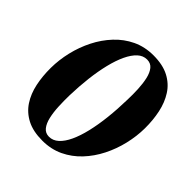

<svg xmlns="http://www.w3.org/2000/svg" viewBox="-203 -899 1054 1054"><g transform="rotate(45 324.0 -371.5)"><path d="M288.5 10Q216.5 10 168.2 -15Q120 -40 91.2 -83.8Q62.5 -127.5 50.5 -184.5Q38.5 -241.5 39 -305.5Q39.5 -368 54.5 -431.5Q69.5 -495 98.5 -552.5Q127.5 -610 169.8 -655.2Q212 -700.5 267.2 -726.8Q322.5 -753 389.5 -753Q461.5 -753 510 -727.8Q558.5 -702.5 587 -658Q615.5 -613.5 627.5 -556.5Q639.5 -499.5 639 -436.5Q638.5 -374.5 623.5 -311Q608.5 -247.5 579.5 -190Q550.5 -132.5 508.2 -87.5Q466 -42.5 410.8 -16.2Q355.5 10 288.5 10ZM299 -31Q329.5 -31 354.2 -53.5Q379 -76 398 -116.8Q417 -157.5 430.2 -213.2Q443.5 -269 451 -336.8Q458.5 -404.5 460 -479.5Q461.5 -521 459.5 -562.2Q457.5 -603.5 449.8 -637.5Q442 -671.5 425.5 -691.8Q409 -712 380.5 -712Q350 -712 325.8 -689.5Q301.5 -667 282.2 -626.2Q263 -585.5 249.5 -530.2Q236 -475 228.2 -409.2Q220.5 -343.5 218.5 -272Q217.5 -228.5 219.5 -185.8Q221.5 -143 229.5 -108Q237.5 -73 254.2 -52Q271 -31 299 -31Z"/></g></svg>

Font: Merriweather 96pt Black
Style: Italic
Weight: 900
Italic angle: -7.8°
Version: Version 2.101